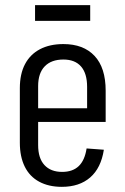

<svg xmlns="http://www.w3.org/2000/svg" viewBox="-20 -718 486 745"><path d="M220 7Q169 7 132 -13Q95 -33 76 -71.5Q57 -110 57 -164V-376Q57 -431 77 -469Q97 -507 135 -527Q173 -547 226 -547Q304 -547 347 -501Q390 -455 390 -366V-245H115V-298H331L318 -264V-381Q318 -433 294.5 -460Q271 -487 226 -487Q179 -487 153.5 -460.5Q128 -434 128 -384V-155Q128 -104 152.5 -77.5Q177 -51 221 -51Q262 -51 285.5 -73.5Q309 -96 316 -142L383 -137Q372 -66 330 -29.5Q288 7 220 7ZM330 -698V-637H116V-698Z"/></svg>

Font: Pathway Extreme Condensed Light
Style: Regular
Weight: 300
Width: 3
Version: Version 1.001;gftools[0.9.26]